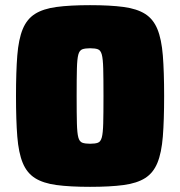

<svg xmlns="http://www.w3.org/2000/svg" viewBox="-20 -716 698 744"><path d="M329 8Q251 8 199 1Q147 -6 115.5 -26Q84 -46 68 -85Q52 -124 47 -187Q42 -250 42 -344Q42 -438 47 -501Q52 -564 68 -603Q84 -642 115.5 -662Q147 -682 199 -689Q251 -696 329 -696Q407 -696 459 -689Q511 -682 542.5 -662Q574 -642 590 -603Q606 -564 611 -501Q616 -438 616 -344Q616 -250 611 -187Q606 -124 590 -85Q574 -46 542.5 -26Q511 -6 459 1Q407 8 329 8ZM329 -159Q349 -159 359.5 -163Q370 -167 374.5 -183.5Q379 -200 380 -238Q381 -276 381 -344Q381 -412 380 -450Q379 -488 374.5 -504.5Q370 -521 359.5 -525Q349 -529 329 -529Q310 -529 299 -525Q288 -521 283.5 -504.5Q279 -488 278 -450Q277 -412 277 -344Q277 -276 278 -238Q279 -200 283.5 -183.5Q288 -167 299 -163Q310 -159 329 -159Z"/></svg>

Font: Saira Black
Style: Regular
Weight: 900
Designer: Hector Gatti with collaboration of the Omnibus-Type team
Foundry: Omnibus-Type
Version: Version 1.100; ttfautohint (v1.8.3)